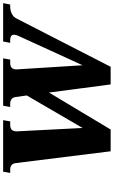

<svg xmlns="http://www.w3.org/2000/svg" viewBox="235 -976 741 1252"><g transform="rotate(-90 606.0 -349.5)"><path d="M1212 -700 1203 -654H1187Q1165 -654 1144 -644Q1123 -634 1113 -615L797 1H682L629 -401L388 1H246L169 -618Q164 -654 127 -654H105L113 -700H449L441 -654H418Q375 -654 376 -611L398 -182L610 -546L600 -618Q597 -637 585.5 -645.5Q574 -654 558 -654H535L543 -700H852L844 -654H822Q779 -654 780 -612L807 -182L1000 -604Q1006 -619 1006 -628Q1006 -642 997 -648Q988 -654 975 -654H953L962 -700Z"/></g></svg>

Font: Taviraj ExtraBold
Style: Italic
Weight: 800
Italic angle: -12°
Designer: Katatrad Team
Foundry: CadsonDemak
Version: Version 1.001